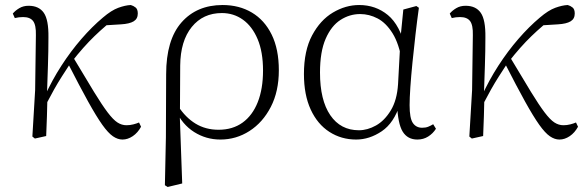

<svg xmlns="http://www.w3.org/2000/svg" viewBox="-20 -542 2342 765"><path d="M119 10 109 2 120 -183 123 -402Q124 -442 112 -458Q100 -474 72 -474Q63 -474 55 -473Q47 -472 39 -470L31 -488Q41 -500 57 -509.5Q73 -519 94 -519Q135 -519 154.5 -491Q174 -463 173 -393Q173 -339 171 -279.5Q169 -220 167 -161L169 -158Q168 -118 167 -78.5Q166 -39 164 0ZM158 -116 144 -145H152L158 -158Q187 -222 224.5 -280Q262 -338 304.5 -387Q347 -436 390 -472Q424 -501 451.5 -511Q479 -521 501 -522Q512 -519 520.5 -512Q529 -505 529 -488Q529 -467 512.5 -457Q496 -447 462 -445L381 -440L448 -476Q401 -441 356.5 -398Q312 -355 266 -296L260 -289Q241 -260 226 -236.5Q211 -213 195.5 -185.5Q180 -158 158 -116ZM468 14Q449 14 430 1Q411 -12 387.5 -45Q364 -78 331 -137.5Q298 -197 250 -291L272 -313Q322 -229 354.5 -176Q387 -123 409 -94Q431 -65 448 -54Q465 -43 484 -43Q498 -43 511.5 -46.5Q525 -50 534 -54L542 -37Q529 -13 509 0.5Q489 14 468 14Z M637 196 641 5 642 -246Q642 -383 703 -452.5Q764 -522 867 -522Q933 -522 983.5 -492Q1034 -462 1062.5 -404Q1091 -346 1091 -262Q1091 -178 1059 -116Q1027 -54 974 -20Q921 14 858 14Q801 14 753.5 -16Q706 -46 680 -103H677L690 -119Q719 -74 759 -49.5Q799 -25 851 -25Q907 -25 946.5 -53.5Q986 -82 1007 -135Q1028 -188 1028 -261Q1028 -335 1006.5 -386Q985 -437 948 -463.5Q911 -490 864 -490Q789 -490 744 -434.5Q699 -379 698 -281L697 -97L696 -89L706 189L648 203Z M1399 14Q1340 14 1292.5 -16.5Q1245 -47 1218 -105.5Q1191 -164 1191 -247Q1191 -340 1223.5 -401Q1256 -462 1306.5 -492Q1357 -522 1411 -522Q1477 -522 1525.5 -482Q1574 -442 1596 -349H1604L1582 -296Q1570 -368 1544 -409.5Q1518 -451 1484.5 -468.5Q1451 -486 1415 -486Q1373 -486 1336.5 -462.5Q1300 -439 1277.5 -387.5Q1255 -336 1255 -253Q1255 -143 1296 -83Q1337 -23 1410 -23Q1444 -23 1478 -42Q1512 -61 1537 -102Q1562 -143 1566 -207L1576 -393L1587 -504L1639 -518L1649 -511Q1642 -461 1635.5 -404.5Q1629 -348 1623.5 -293.5Q1618 -239 1615 -194.5Q1612 -150 1612 -123Q1612 -71 1625 -52Q1638 -33 1662 -33Q1676 -33 1686 -37Q1696 -41 1706 -47L1717 -29Q1705 -10 1686 2Q1667 14 1643 14Q1604 14 1584.5 -17.5Q1565 -49 1562 -128H1574Q1550 -52 1501 -19Q1452 14 1399 14Z M1860 10 1850 2 1861 -183 1864 -402Q1865 -442 1853 -458Q1841 -474 1813 -474Q1804 -474 1796 -473Q1788 -472 1780 -470L1772 -488Q1782 -500 1798 -509.5Q1814 -519 1835 -519Q1876 -519 1895.5 -491Q1915 -463 1914 -393Q1914 -339 1912 -279.5Q1910 -220 1908 -161L1910 -158Q1909 -118 1908 -78.5Q1907 -39 1905 0ZM1899 -116 1885 -145H1893L1899 -158Q1928 -222 1965.5 -280Q2003 -338 2045.5 -387Q2088 -436 2131 -472Q2165 -501 2192.5 -511Q2220 -521 2242 -522Q2253 -519 2261.5 -512Q2270 -505 2270 -488Q2270 -467 2253.5 -457Q2237 -447 2203 -445L2122 -440L2189 -476Q2142 -441 2097.5 -398Q2053 -355 2007 -296L2001 -289Q1982 -260 1967 -236.5Q1952 -213 1936.5 -185.5Q1921 -158 1899 -116ZM2209 14Q2190 14 2171 1Q2152 -12 2128.5 -45Q2105 -78 2072 -137.5Q2039 -197 1991 -291L2013 -313Q2063 -229 2095.5 -176Q2128 -123 2150 -94Q2172 -65 2189 -54Q2206 -43 2225 -43Q2239 -43 2252.5 -46.5Q2266 -50 2275 -54L2283 -37Q2270 -13 2250 0.5Q2230 14 2209 14Z"/></svg>

Font: Noto Serif HK
Style: Regular
Weight: 200
Designer: Ryoko NISHIZUKA 西塚涼子 (kana & ideographs); Frank Grießhammer (Latin, Greek & Cyrillic); Wenlong ZHANG 张文龙 (bopomofo); San
Foundry: Adobe
Version: Version 2.001;hotconv 1.1.0;makeotfexe 2.6.0